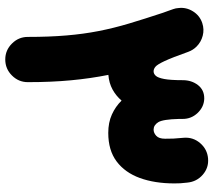

<svg xmlns="http://www.w3.org/2000/svg" viewBox="-60 -648 791 711"><g transform="rotate(90 335.5 -292.5)"><path d="M200.2 83.5Q166 83.5 141.4 58.8Q116.7 34.2 116.7 0Q116.7 -79.6 111.3 -142.8Q106 -206.1 95 -262.2Q84 -318.4 66.9 -375.5Q49.8 -432.6 27.3 -500.5Q23.9 -509.8 20.5 -519.3Q17.1 -528.8 13.7 -538.6Q10.3 -547.9 9.8 -558.1Q6.3 -586.4 22 -611.6Q37.6 -636.7 65.4 -646Q88.9 -653.8 112.3 -647.7Q135.7 -641.6 152.3 -625Q165.5 -611.8 171.9 -594.2Q193.4 -533.7 206.1 -506.6Q218.8 -479.5 227.1 -472.7Q235.4 -465.8 244.1 -465.8Q253.4 -465.8 260.7 -473.9Q268.1 -481.9 272.5 -505.1Q276.9 -528.3 276.9 -573.7Q276.9 -606.4 294.9 -629.9Q313 -653.3 343.8 -653.3Q345.2 -653.3 346.2 -653.3Q346.2 -653.3 346.7 -653.3Q376.5 -651.9 398.4 -628.7Q420.4 -605.5 420.4 -573.7Q420.4 -566.9 420.4 -560.1Q421.9 -500 432.6 -482.9Q443.4 -465.8 460 -465.8Q472.2 -465.8 482.9 -475.6Q493.7 -485.4 493.7 -508.3Q493.7 -525.9 493.2 -539.1Q492.7 -552.2 490.2 -577.1Q487.3 -611.8 510 -638.2Q532.7 -664.6 566.9 -667.5Q601.1 -670.4 627 -647.9Q652.8 -625.5 656.2 -590.8Q658.2 -572.8 658.7 -564.7Q659.2 -556.6 659.2 -542.5Q659.2 -470.2 639.2 -415Q619.1 -359.9 577.9 -328.9Q536.6 -297.9 472.2 -297.9Q433.6 -297.9 404.1 -311.3Q374.5 -324.7 352.5 -347.2Q335 -326.7 311.3 -313.7Q287.6 -300.8 257.3 -298.3Q270.5 -232.4 277.3 -160.2Q284.2 -87.9 284.2 0Q284.2 34.2 259.5 58.8Q234.9 83.5 200.2 83.5Z"/></g></svg>

Font: Mikhak-DS2-FD Black
Style: Regular
Weight: 900
Designer: Amin Abedi
Version: Version 3.2